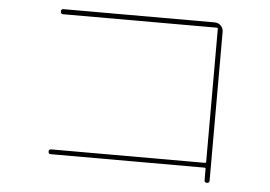

<svg xmlns="http://www.w3.org/2000/svg" viewBox="-48 -724 1096 778"><g transform="rotate(5 500.0 -335.0)"><path d="M804.7 -89.8Q809.6 -89.8 809.6 -94.7V-634.8Q809.6 -639.6 804.7 -639.6H179.7Q169.9 -639.6 169.9 -649.9Q169.9 -660.2 179.7 -660.2H794.9Q809.6 -660.2 819.8 -649.9Q830.1 -639.6 830.1 -625V-19.5Q830.1 -9.8 819.8 -9.8Q809.6 -9.8 809.6 -19.5V-65.4Q809.6 -70.3 804.7 -70.3H179.7Q169.9 -70.3 169.9 -80.1Q169.9 -89.8 179.7 -89.8Z"/></g></svg>

Font: Rounded-X Mgen+ 2m thin
Style: Regular
Weight: 100
Designer: [Source Han Sans]
Ryoko NISHIZUKA  (kana & ideographs); Paul D. Hunt (Latin, Greek & Cyrillic); Wenlong ZHANG  (bopomofo
Version: Version 1.059.20150602